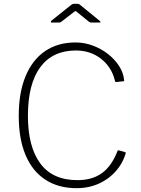

<svg xmlns="http://www.w3.org/2000/svg" viewBox="-20 -974 735 1004"><path d="M375 -752Q421 -752 464.5 -736Q508 -720 543.5 -692.5Q579 -665 602 -630Q625 -595 629 -556Q630 -552 629 -550.5Q628 -549 624 -549L588 -545Q585 -544 583.5 -546Q582 -548 581 -552Q564 -623 508.5 -666.5Q453 -710 377 -710Q255 -710 190.5 -622.5Q126 -535 126 -368Q126 -207 190.5 -119.5Q255 -32 385 -32Q463 -32 514 -69.5Q565 -107 595 -186Q597 -189 601 -188L635 -178Q637 -177 637.5 -175.5Q638 -174 637 -171Q627 -138 609 -110Q591 -82 567 -60Q543 -38 513.5 -22Q484 -6 450.5 2Q417 10 381 10Q285 10 217 -34.5Q149 -79 113.5 -163.5Q78 -248 78 -368Q78 -489 113.5 -575Q149 -661 215.5 -706.5Q282 -752 375 -752ZM443 -862 384 -910Q377 -916 375 -916Q373 -916 365 -910L303 -862Q298 -858 295.5 -857Q293 -856 288 -856H251Q246 -856 245.5 -859Q245 -862 249 -866L348 -945Q353 -949 357 -951.5Q361 -954 368 -954H386Q392 -954 395.5 -951Q399 -948 402 -946L500 -866Q512 -856 499 -856H458Q454 -856 450.5 -857.5Q447 -859 443 -862Z"/></svg>

Font: Libre Franklin Thin Thin
Style: Regular
Weight: 250
Version: Version 3.000